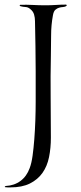

<svg xmlns="http://www.w3.org/2000/svg" viewBox="-40 -717 350 834"><path d="M158 -694Q181 -694 203 -695.5Q225 -697 248 -697L250 -692Q243 -687 234 -686.5Q225 -686 216.5 -683.5Q208 -681 200.5 -674.5Q193 -668 190 -651Q182 -608 182 -563.5Q182 -519 181 -475Q179 -385 180 -297Q181 -209 181 -119Q181 -74 173 -34.5Q165 5 144.5 34Q124 63 90 80Q56 97 5 97Q0 97 -6 97Q-12 97 -18 96L-20 94H-19L-16 91Q22 89 49 69Q76 49 89 13Q97 -8 101.5 -40.5Q106 -73 109 -112Q112 -151 113.5 -193.5Q115 -236 115 -275.5Q115 -315 115 -350Q115 -385 115 -408Q115 -462 114 -516.5Q113 -571 112 -625Q112 -640 108 -654Q104 -668 91 -678Q82 -686 71 -686.5Q60 -687 49 -690L45 -693L47 -696Q75 -697 102.5 -695.5Q130 -694 158 -694Z"/></svg>

Font: Cane Nero
Style: Regular
Weight: 400
Version: Version 1.000